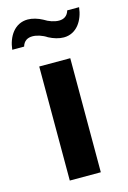

<svg xmlns="http://www.w3.org/2000/svg" viewBox="-142 -759 541 813"><g transform="rotate(-15 128.0 -352.5)"><path d="M196 0V-500H60V0ZM-32 -598H20C27 -622 44 -631 65 -631C84 -631 109 -623 128 -610V-687C108 -698 84 -705 64 -705C6 -705 -26 -654 -32 -598ZM288 -699H236C229 -675 212 -666 192 -666C172 -666 148 -674 128 -687V-610C149 -599 172 -592 193 -592C250 -592 282 -643 288 -699Z"/></g></svg>

Font: Perun
Style: Bold
Weight: 700
Foundry: Copyright (c) Stefan Peev, Context Ltd, 2016
Version: Version 1.089